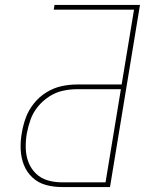

<svg xmlns="http://www.w3.org/2000/svg" viewBox="-20 -755 616 775"><path d="M230 0H424L545 -735H200L197 -716H521L471 -414H291Q259 -414 227.5 -407Q196 -400 167 -382Q138 -364 116.5 -337Q95 -310 84 -279.5Q73 -249 68 -218Q62 -185 63.5 -151.5Q65 -118 76.5 -89Q88 -60 111 -38.5Q134 -17 165 -8.5Q196 0 230 0ZM230 -19Q200 -19 172.5 -27Q145 -35 125 -54.5Q105 -74 95 -100Q85 -126 84 -155.5Q83 -185 88 -215Q93 -243 103 -271.5Q113 -300 132.5 -324Q152 -348 178 -365Q204 -382 233 -388.5Q262 -395 291 -395H468L406 -19Z"/></svg>

Font: Iosevka Sparkle Thin Oblique
Style: Regular
Weight: 100
Italic angle: -9°
Designer: Belleve Invis
Foundry: Belleve Invis
Version: Version 4.5.0; ttfautohint (v1.8.3)